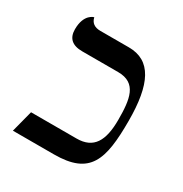

<svg xmlns="http://www.w3.org/2000/svg" viewBox="-135 -661 733 767"><g transform="rotate(30 231.5 -277.5)"><path d="M371 -248C371 -151 342 -100 264 -100H54L28 0H217C383 0 409 -84 409 -265C409 -434 366 -520 263 -520H131C104 -520 88 -532 83 -555C83 -555 40 -546 40 -475C40 -434 63 -413 109 -413H275C362 -413 371 -342 371 -248Z"/></g></svg>

Font: Libertinus Math
Style: Regular
Weight: 400
Designer: Philipp H. Poll, Khaled Hosny
Foundry: Caleb Maclennan
Version: Version 7.050;RELEASE